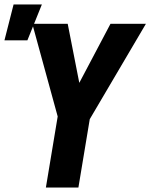

<svg xmlns="http://www.w3.org/2000/svg" viewBox="-35 -842 675 862"><path d="M171 0 224 -319 110 -735H269L321 -470L461 -735H620L368 -307L317 0ZM-15 -661 26 -822H153L88 -661Z"/></svg>

Font: Iosevka Heavy Extended Oblique
Style: Regular
Weight: 900
Width: 7
Italic angle: -9°
Monospace: yes
Designer: Belleve Invis
Foundry: Belleve Invis
Version: Version 32.5.0; ttfautohint (v1.8.4)